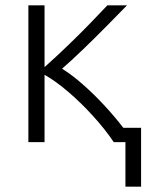

<svg xmlns="http://www.w3.org/2000/svg" viewBox="-20 -536 560 724"><path d="M453 168V0H409Q376 -49 330.5 -99Q285 -149 237 -190Q189 -231 148 -254V0H87V-516H148V-283Q193 -323 236.5 -365Q280 -407 318.5 -446.5Q357 -486 385 -516H459Q425 -481 382 -437.5Q339 -394 295 -351.5Q251 -309 214 -277Q251 -254 292 -218Q333 -182 372.5 -139.5Q412 -97 445 -54H512V168Z"/></svg>

Font: Ubuntu Sans Light
Style: Regular
Weight: 300
Designer: Dalton Maag Ltd
Foundry: Dalton Maag Ltd
Version: Version 1.006; ttfautohint (v1.8.4.7-5d5b)